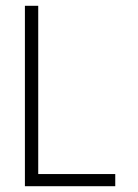

<svg xmlns="http://www.w3.org/2000/svg" viewBox="-20 -643 478 663"><path d="M66 0V-623H112V-42H378V0Z"/></svg>

Font: Inconsolata SemiCondensed Light
Style: Regular
Weight: 300
Width: 4
Monospace: yes
Designer: Raph Levien, Cyreal, Brenton Simpson
Foundry: Raph Levien, Cyreal, Google
Version: Version 3.100; ttfautohint (v1.8.4.7-5d5b)